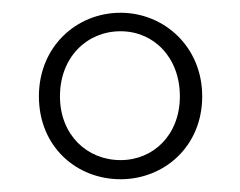

<svg xmlns="http://www.w3.org/2000/svg" viewBox="-20 -759 376 301"><path d="M169 -508C116 -508 74 -548 74 -608C74 -669 116 -710 169 -710C221 -710 262 -669 262 -608C262 -548 221 -508 169 -508ZM169 -478C237 -478 297 -529 297 -608C297 -686 237 -739 169 -739C100 -739 41 -686 41 -608C41 -529 100 -478 169 -478Z"/></svg>

Font: Source Han Serif TW VF
Style: Regular
Weight: 250
Designer: Ryoko NISHIZUKA 西塚涼子 (kana & ideographs); Frank Grießhammer (Latin, Greek & Cyrillic); Wenlong ZHANG 张文龙 (bopomofo); San
Foundry: Adobe
Version: Version 2.002;hotconv 1.1.0;makeotfexe 2.6.0